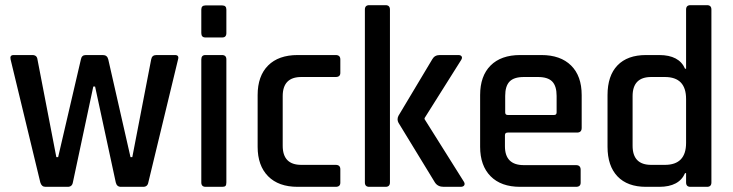

<svg xmlns="http://www.w3.org/2000/svg" viewBox="-20 -723 2836 743"><path d="M242 0H156Q141 0 136 -17L21 -493Q17 -510 33 -510H105Q123 -510 125 -493L198 -115H205L293 -493Q296 -510 312 -510H378Q395 -510 399 -493L485 -115H492L565 -493Q568 -510 585 -510H657Q674 -510 669 -493L554 -17Q551 0 534 0H448Q432 0 428 -17L348 -388H341L262 -17Q259 0 242 0Z M759 -595V-686Q759 -702 775 -702H840Q856 -702 856 -686V-595Q856 -578 840 -578H775Q759 -578 759 -595ZM759 -17V-493Q759 -510 775 -510H839Q856 -510 856 -493V-17Q856 -7 852.5 -3.5Q849 0 840 0H776Q759 0 759 -17Z M1297 -68V-16Q1297 0 1279 0H1132Q1058 0 1017.5 -41Q977 -82 977 -155V-355Q977 -429 1017.5 -469.5Q1058 -510 1132 -510H1279Q1297 -510 1297 -493V-441Q1297 -425 1279 -425H1146Q1074 -425 1074 -351V-159Q1074 -85 1146 -85H1279Q1297 -85 1297 -68Z M1682 -510H1754Q1763 -510 1766.5 -504.5Q1770 -499 1764 -490L1623 -266V-262L1775 -20Q1780 -12 1776.5 -6Q1773 0 1762 0H1697Q1674 0 1663 -17L1522 -248Q1515 -261 1522 -275L1653 -494Q1662 -510 1682 -510ZM1472 0H1409Q1392 0 1392 -17V-686Q1392 -703 1409 -703H1472Q1489 -703 1489 -686V-17Q1489 0 1472 0Z M2209 0H1993Q1919 0 1878.5 -41Q1838 -82 1838 -155V-355Q1838 -429 1878.5 -469.5Q1919 -510 1993 -510H2075Q2149 -510 2190 -469.5Q2231 -429 2231 -355V-228Q2231 -210 2213 -210H1945Q1934 -210 1934 -200V-157Q1934 -84 2007 -84H2209Q2227 -84 2227 -66V-16Q2227 0 2209 0ZM1945 -278H2124Q2134 -278 2134 -288V-352Q2134 -390 2117 -407.5Q2100 -425 2062 -425H2007Q1969 -425 1952 -407.5Q1935 -390 1935 -352V-288Q1935 -278 1945 -278Z M2531 0H2480Q2408 0 2369.5 -40.5Q2331 -81 2331 -155V-355Q2331 -430 2369.5 -470Q2408 -510 2480 -510H2531Q2608 -510 2631 -457H2635V-686Q2635 -703 2652 -703H2716Q2733 -703 2733 -686V-17Q2733 0 2716 0H2652Q2635 0 2635 -17V-53H2631Q2608 0 2531 0ZM2635 -170V-340Q2635 -425 2553 -425H2500Q2428 -425 2428 -351V-159Q2428 -85 2500 -85H2553Q2635 -85 2635 -170Z"/></svg>

Font: Rajdhani SemiBold
Style: Regular
Weight: 600
Designer: Satya Rajpurohit, Jyotish Sonowal
Foundry: Indian Type Foundry
Version: Version 1.201 February 1, 2022